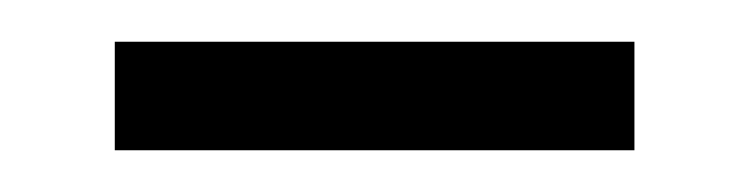

<svg xmlns="http://www.w3.org/2000/svg" viewBox="-20 -312 359 92"><path d="M35 -240V-292H284V-240Z"/></svg>

Font: Bricolage Grotesque 12pt ExtraLight
Style: Regular
Weight: 200
Designer: Mathieu Triay
Foundry: Atelier Triay
Version: Version 1.001; ttfautohint (v1.8.4.7-5d5b);gftools[0.9.33.de